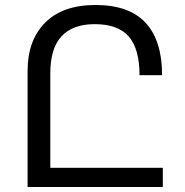

<svg xmlns="http://www.w3.org/2000/svg" viewBox="-20 -744 736 764"><path d="M89.8 0V-461.9Q89.8 -584 159.9 -654.1Q230 -724.1 359.9 -724.1Q494.1 -724.1 559.6 -653.1Q625 -582 625 -444.8H535.2Q535.2 -549.8 492.2 -598.9Q449.2 -647.9 356.9 -647.9Q270 -647.9 225.1 -599.9Q180.2 -551.8 180.2 -453.1V-76.2H627.9V0Z"/></svg>

Font: Kurinto Seri
Style: Regular
Weight: 400
Designer: Kurinto was developed by Clint Goss from a range of fonts that are compatible with the SIL Open Font License Version 1.1
Foundry: Clinton F. Goss
Version: Version 2.196; July 25, 2020